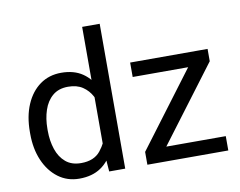

<svg xmlns="http://www.w3.org/2000/svg" viewBox="-81 -859 1222 979"><g transform="rotate(-10 530.0 -370.0)"><path d="M401.9 -102.5V-750H492.7V0H409.7ZM46.4 -258.3V-268.6Q46.4 -349.1 72.5 -409.9Q98.6 -470.7 145.5 -504.4Q192.4 -538.1 255.4 -538.1Q321.8 -538.1 366.2 -507.6Q410.6 -477.1 435.8 -420.7Q460.9 -364.3 468.3 -286.1V-241.2Q460.9 -164.1 436 -107.7Q411.1 -51.3 366.2 -20.8Q321.3 9.8 254.4 9.8Q192.4 9.8 145.5 -25.1Q98.6 -60.1 72.5 -120.6Q46.4 -181.2 46.4 -258.3ZM137.2 -268.6V-258.3Q137.2 -206.1 151.9 -162.4Q166.5 -118.7 197.3 -92.8Q228 -66.9 276.9 -66.9Q343.8 -66.9 377 -108.2Q410.2 -149.4 424.8 -204.1V-321.8Q417 -357.4 399.9 -389.6Q382.8 -421.9 353 -441.9Q323.2 -461.9 277.8 -461.9Q228.5 -461.9 197.5 -435.5Q166.5 -409.2 151.9 -365.2Q137.2 -321.3 137.2 -268.6ZM1026.4 -74.2V0H642.1V-74.2ZM1012.2 -464.4 662.6 0H607.4V-66.4L954.6 -528.3H1012.2ZM972.2 -528.3V-453.6H611.3V-528.3Z"/></g></svg>

Font: RobotoDEMO
Style: Regular
Weight: 400
Designer: Christian Robertson
Foundry: Google
Version: Version 2.136